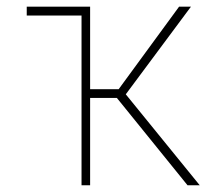

<svg xmlns="http://www.w3.org/2000/svg" viewBox="-20 -548 640 568"><path d="M325.7 -258.3H246.6V0H221.2V-502H59.1V-528.3H246.6V-284.2H331.1L509.8 -528.3H544.9L352.1 -269L570.8 0H534.7Z"/></svg>

Font: Roboto Mono Thin
Style: Regular
Weight: 250
Designer: Google
Version: Version 2.000985; 2015; ttfautohint (v1.3)